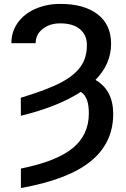

<svg xmlns="http://www.w3.org/2000/svg" viewBox="-20 -740 641 973"><path d="M85.4 -244.6Q222.2 -286.1 290 -322.3Q357.9 -358.4 389.2 -403.3Q420.4 -448.2 420.4 -510.7Q420.4 -563.5 384.8 -592.5Q349.1 -621.6 285.2 -621.6Q232.4 -621.6 196.5 -593.5Q160.6 -565.4 160.6 -521H37.6Q37.6 -579.1 69.8 -624.5Q102.1 -669.9 159.4 -695.1Q216.8 -720.2 285.2 -720.2Q406.7 -720.2 474.9 -667.5Q543 -614.7 543 -518.1Q543 -416 463.9 -335Q553.7 -282.7 553.7 -162.6Q553.7 -15.6 439.9 77.1Q326.2 169.9 85.9 212.9V114.3Q267.1 77.6 348.6 10.5Q430.2 -56.6 430.2 -164.6Q430.2 -208.5 420.4 -234.4Q410.6 -260.3 389.6 -274.4Q274.9 -199.7 85.9 -153.3Z"/></svg>

Font: Roboto Medium
Style: Regular
Weight: 500
Designer: Google
Version: Version 2.134; 2016; ttfautohint (v1.6)